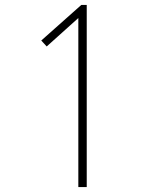

<svg xmlns="http://www.w3.org/2000/svg" viewBox="-20 -758 589 777"><path d="M309 -738H331V-1H297V-681V-685L169 -570L147 -594Z"/></svg>

Font: SpoqaHanSans
Style: Thin
Weight: 250
Designer: [Spoqa Han Sans] Dong-huui Kim \uAE40 \uB3D9 \uD718   [Noto Sans] Ryoko NISHIZUKA \u897F \u585A \u6DBC \u5B50  (kana & i
Foundry: Spoqa (http://bi.spoqa.com)
Version: Version 1.004;PS 1.004;hotconv 1.0.82;makeotf.lib2.5.63406